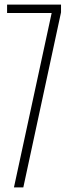

<svg xmlns="http://www.w3.org/2000/svg" viewBox="-20 -820 308 840"><path d="M41 0 206 -763H11V-800H247V-766L82 0Z"/></svg>

Font: Big Shoulders Text Thin Thin
Style: Regular
Weight: 250
Version: Version 2.002